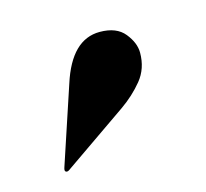

<svg xmlns="http://www.w3.org/2000/svg" viewBox="-46 -728 315 293"><g transform="rotate(-15 112.0 -581.5)"><path d="M66.5 -613.5Q87 -677.5 131.5 -677.5Q158 -677.5 170.5 -662Q183 -646.5 183 -631Q183 -606 168.5 -588.2Q154 -570.5 134 -556.5L31.5 -485.5Q28 -483.5 26 -485.5Q24.5 -487 26 -491.5Z"/></g></svg>

Font: Fraunces 144pt S000
Style: Bold
Weight: 700
Version: Version 1.000; ttfautohint (v1.8.3)